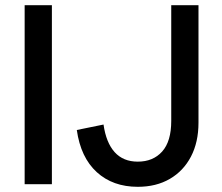

<svg xmlns="http://www.w3.org/2000/svg" viewBox="-20 -710 855 740"><path d="M75 0V-690H180V0ZM511 10Q415 10 353 -46.5Q291 -103 276 -209L379 -230Q389 -160 422 -123.5Q455 -87 511 -87Q570 -87 605 -126Q640 -165 640 -244V-690H745V-237Q745 -162 716 -106.5Q687 -51 634.5 -20.5Q582 10 511 10Z"/></svg>

Font: Radio Canada Big
Style: Regular
Weight: 400
Designer: Étienne Aubert Bonn
Foundry: Coppers and Brasses
Version: Version 1.001